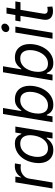

<svg xmlns="http://www.w3.org/2000/svg" viewBox="988 -1780 803 2820"><g transform="rotate(-90 1390.0 -369.5)"><path d="M32.2 0 122.6 -545.9H207.5L193.8 -461.9H199.7Q221.2 -503.4 264.4 -528.6Q307.6 -553.7 356.4 -553.7Q366.2 -553.7 379.4 -553.2Q392.6 -552.7 400.4 -552.2L385.7 -463.9Q379.9 -464.8 365 -466.8Q350.1 -468.8 334 -468.8Q294.9 -468.8 261.2 -452.4Q227.5 -436 205.3 -407.5Q183.1 -378.9 176.8 -341.8L120.1 0Z M595.2 11.7Q527.3 11.7 481 -23.2Q434.6 -58.1 415.8 -121.8Q397 -185.5 411.1 -272Q425.8 -358.9 465.8 -421.6Q505.9 -484.4 564 -518.6Q622.1 -552.7 689.9 -552.7Q742.7 -552.7 771 -535.4Q799.3 -518.1 812.3 -495.8Q825.2 -473.6 832 -458.5H839.4L853.5 -545.9H941.9L851.6 0H766.1L779.8 -84.5H769.5Q757.3 -68.4 736.3 -45.7Q715.3 -22.9 681.2 -5.6Q647 11.7 595.2 11.7ZM622.6 -66.9Q672.4 -66.9 710.7 -93.3Q749 -119.6 774.4 -166Q799.8 -212.4 809.6 -272.9Q819.8 -333.5 809.8 -378.7Q799.8 -423.8 769.8 -449Q739.7 -474.1 689.9 -474.1Q637.7 -474.1 598.4 -447Q559.1 -419.9 534.4 -374.5Q509.8 -329.1 500.5 -272.9Q491.2 -215.8 501 -168.9Q510.7 -122.1 541 -94.5Q571.3 -66.9 622.6 -66.9Z M1263.2 11.7Q1210.4 11.7 1180.7 -5.6Q1150.9 -22.9 1136.2 -45.7Q1121.6 -68.4 1114.3 -84.5H1105.5L1090.8 0H1005.9L1126.5 -727.5H1214.4L1169.4 -458.5H1176.8Q1189.5 -474.1 1209 -496.3Q1228.5 -518.6 1261 -535.6Q1293.5 -552.7 1344.7 -552.7Q1404.8 -552.7 1448.7 -526.4Q1492.7 -500 1516.6 -451.2Q1540.5 -402.3 1540.5 -334.5Q1540.5 -271 1521.7 -209.2Q1502.9 -147.5 1467.3 -97.7Q1431.6 -47.9 1380.1 -18.1Q1328.6 11.7 1263.2 11.7ZM1251.5 -66.9Q1300.3 -66.9 1337.6 -90.8Q1375 -114.7 1400.6 -154.1Q1426.3 -193.4 1439.2 -240Q1452.1 -286.6 1452.1 -332Q1452.1 -394.5 1422.6 -434.3Q1393.1 -474.1 1330.1 -474.1Q1280.8 -474.1 1243.7 -450.9Q1206.5 -427.7 1181.9 -389.2Q1157.2 -350.6 1144.8 -303.7Q1132.3 -256.8 1132.3 -209.5Q1132.3 -144.5 1162.1 -105.7Q1191.9 -66.9 1251.5 -66.9Z M1876 11.7Q1823.2 11.7 1793.5 -5.6Q1763.7 -22.9 1749 -45.7Q1734.4 -68.4 1727.1 -84.5H1718.3L1703.6 0H1618.7L1739.3 -727.5H1827.1L1782.2 -458.5H1789.6Q1802.2 -474.1 1821.8 -496.3Q1841.3 -518.6 1873.8 -535.6Q1906.2 -552.7 1957.5 -552.7Q2017.6 -552.7 2061.5 -526.4Q2105.5 -500 2129.4 -451.2Q2153.3 -402.3 2153.3 -334.5Q2153.3 -271 2134.5 -209.2Q2115.7 -147.5 2080.1 -97.7Q2044.4 -47.9 1992.9 -18.1Q1941.4 11.7 1876 11.7ZM1864.3 -66.9Q1913.1 -66.9 1950.4 -90.8Q1987.8 -114.7 2013.4 -154.1Q2039.1 -193.4 2052 -240Q2064.9 -286.6 2064.9 -332Q2064.9 -394.5 2035.4 -434.3Q2005.9 -474.1 1942.9 -474.1Q1893.6 -474.1 1856.4 -450.9Q1819.3 -427.7 1794.7 -389.2Q1770 -350.6 1757.6 -303.7Q1745.1 -256.8 1745.1 -209.5Q1745.1 -144.5 1774.9 -105.7Q1804.7 -66.9 1864.3 -66.9Z M2231.9 0 2322.3 -545.9H2410.2L2319.8 0ZM2381.3 -635.3Q2356.4 -635.3 2341.3 -652.3Q2326.2 -669.4 2330.1 -693.4Q2334 -717.8 2355 -734.6Q2376 -751.5 2400.9 -751.5Q2426.3 -751.5 2441.4 -734.6Q2456.5 -717.8 2452.6 -693.4Q2448.7 -669.4 2427.7 -652.3Q2406.7 -635.3 2381.3 -635.3Z M2779.8 -545.9 2767.6 -470.7H2485.4L2497.6 -545.9ZM2601.6 -675.8H2689.5L2601.1 -141.6Q2594.7 -104 2607.4 -87.6Q2620.1 -71.3 2653.8 -71.3Q2662.1 -71.3 2675.3 -73.2Q2688.5 -75.2 2699.7 -77.1L2705.1 -2.9Q2691.9 1.5 2674.3 4.2Q2656.7 6.8 2638.7 6.8Q2566.9 6.8 2533.9 -30.8Q2501 -68.4 2511.7 -134.8Z"/></g></svg>

Font: Inter
Style: Italic
Weight: 400
Italic angle: -9.3988°
Designer: Rasmus Andersson
Foundry: rsms
Version: Version 4.001;git-66647c0bb